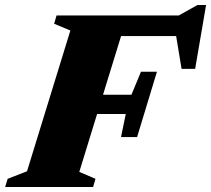

<svg xmlns="http://www.w3.org/2000/svg" viewBox="-54 -744 840 764"><path d="M570.5 -458.5 531 -328.5 491.5 -198.5H427.5L446.5 -290.5H221L244 -367H469L507 -458.5ZM722.5 -470H668.5L640 -642L663 -600.5H320L345 -682.5H657.5L731.5 -724H766ZM261.5 -60 326 -32.5 316.5 0H-33.5L-23.5 -32.5L53.5 -62.5L226 -622.5L161.5 -649.5L171 -682.5H453Z"/></svg>

Font: Newsreader ExtraBold
Style: Italic
Weight: 800
Italic angle: -17°
Designer: Hugues Gentile
Foundry: Production Type
Version: Version 1.003